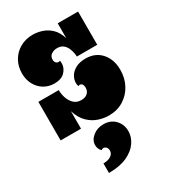

<svg xmlns="http://www.w3.org/2000/svg" viewBox="-253 -834 1148 1306"><g transform="rotate(-30 321.0 -181.0)"><path d="M30 -526Q30 -581 55 -624.5Q80 -668 124 -693Q168 -718 225 -718Q261 -718 298 -705.5Q335 -693 365 -664Q395 -635 411 -583V-700H571V-439H411Q411 -450 407.5 -469Q404 -488 395 -508Q386 -528 368.5 -542Q351 -556 322 -556Q296 -556 276.5 -542.5Q257 -529 257 -503Q257 -487 265.5 -478Q274 -469 285 -469Q293 -469 297 -472Q298 -467 298.5 -461.5Q299 -456 299 -451Q299 -414 271 -385Q243 -356 189 -356Q144 -356 108 -377.5Q72 -399 51 -437.5Q30 -476 30 -526ZM30 0V-303H190V-302Q190 -271 200.5 -240Q211 -209 233 -188Q255 -167 291 -167Q321 -167 339 -183Q357 -199 357 -226Q357 -242 350.5 -252.5Q344 -263 330 -263Q329 -263 326.5 -262.5Q324 -262 319 -260Q317 -267 316 -274Q315 -281 315 -287Q315 -314 330.5 -339.5Q346 -365 377 -381.5Q408 -398 454 -398Q531 -398 576.5 -346.5Q622 -295 622 -213Q622 -149 594 -96.5Q566 -44 516 -13Q466 18 400 18Q362 18 320.5 4.5Q279 -9 244 -43Q209 -77 190 -137V0ZM204 281Q242 281 264 266Q286 251 286 227Q286 210 277 200Q268 190 255 190Q246 190 239 197Q217 177 217 146Q217 107 252 78.5Q287 50 336 50Q392 50 426.5 86Q461 122 461 175Q461 220 433 261.5Q405 303 348 329.5Q291 356 204 356Z"/></g></svg>

Font: Exile
Style: Regular
Weight: 400
Designer: Bartłomiej Rózga @rozgatype
Version: Version 1.000; ttfautohint (v1.8.4.7-5d5b)